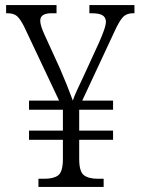

<svg xmlns="http://www.w3.org/2000/svg" viewBox="-20 -734 553 754"><path d="M131 0V-32H154Q190 -32 208 -45Q226 -58 227 -105V-185H94V-221H227V-303H94V-339H212L75 -629Q60 -659 47 -670.5Q34 -682 9 -682H4V-714H202V-682H183Q138 -682 138 -653Q138 -642 143 -627Q148 -612 156 -595L215 -466Q229 -434 243 -399Q257 -364 266 -339Q271 -355 283 -381Q295 -407 307 -432L369 -567Q381 -594 388.5 -615.5Q396 -637 396 -650Q395 -666 382.5 -674Q370 -682 338 -682H331V-714H508V-682H502Q477 -682 462.5 -666.5Q448 -651 429 -609L303 -339H424V-303H291V-221H424V-185H291V-110Q291 -60 309.5 -46Q328 -32 364 -32H387V0Z"/></svg>

Font: Noto Serif SemiCondensed Light
Style: Regular
Weight: 300
Width: 4
Designer: Monotype Design Team
Foundry: Monotype Imaging Inc.
Version: Version 2.013